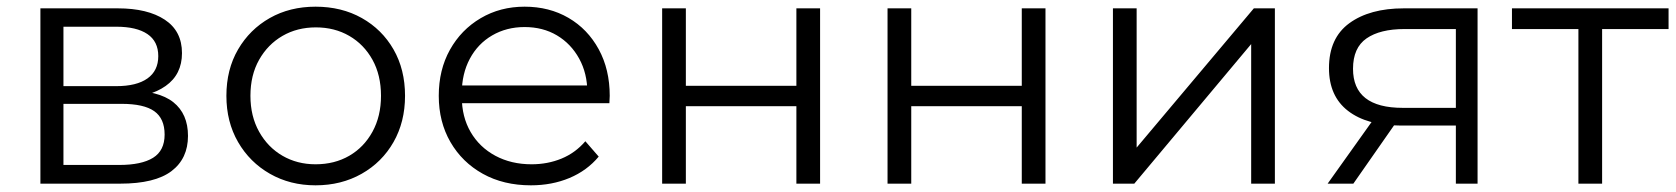

<svg xmlns="http://www.w3.org/2000/svg" viewBox="-20 -550 5019 575"><path d="M101 0V-525H333Q422 -525 473.5 -491Q525 -457 525 -391Q525 -327 476 -292.5Q427 -258 347 -258L361 -279Q455 -279 499 -244Q543 -209 543 -143Q543 -75 493.5 -37.5Q444 0 340 0ZM170 -56H337Q404 -56 438.5 -77.5Q473 -99 473 -147Q473 -195 442 -217Q411 -239 344 -239H170ZM170 -292H328Q389 -292 421.5 -315Q454 -338 454 -382Q454 -426 421.5 -448Q389 -470 328 -470H170Z M925 5Q849 5 788.5 -29.5Q728 -64 693 -124.5Q658 -185 658 -263Q658 -342 693 -402Q728 -462 788 -496Q848 -530 925 -530Q1003 -530 1063.5 -496Q1124 -462 1158.5 -402Q1193 -342 1193 -263Q1193 -185 1158.5 -124.5Q1124 -64 1063 -29.5Q1002 5 925 5ZM925 -58Q982 -58 1026 -83.5Q1070 -109 1095.5 -155.5Q1121 -202 1121 -263Q1121 -325 1095.5 -371Q1070 -417 1026 -442.5Q982 -468 926 -468Q870 -468 826 -442.5Q782 -417 756 -371Q730 -325 730 -263Q730 -202 756 -155.5Q782 -109 826 -83.5Q870 -58 925 -58Z M1570 5Q1488 5 1426 -29.5Q1364 -64 1329 -124.5Q1294 -185 1294 -263Q1294 -341 1327.5 -401Q1361 -461 1419.5 -495.5Q1478 -530 1551 -530Q1625 -530 1682.5 -496.5Q1740 -463 1773 -402.5Q1806 -342 1806 -263Q1806 -258 1805.5 -252.5Q1805 -247 1805 -241H1348V-294H1767L1739 -273Q1739 -330 1714.5 -374.5Q1690 -419 1648 -444Q1606 -469 1551 -469Q1497 -469 1454 -444Q1411 -419 1387 -374Q1363 -329 1363 -271V-260Q1363 -200 1389.5 -154.5Q1416 -109 1463.5 -83.5Q1511 -58 1572 -58Q1620 -58 1661.5 -75Q1703 -92 1733 -127L1773 -81Q1738 -39 1685.5 -17Q1633 5 1570 5Z M1963 0V-525H2034V-293H2365V-525H2436V0H2365V-232H2034V0Z M2638 0V-525H2709V-293H3040V-525H3111V0H3040V-232H2709V0Z M3313 0V-525H3384V-108L3735 -525H3798V0H3727V-418L3377 0Z M4340 0V-189L4353 -174H4175Q4074 -174 4017 -218Q3960 -262 3960 -346Q3960 -436 4021 -480.5Q4082 -525 4184 -525H4405V0ZM3956 0 4100 -202H4174L4033 0ZM4340 -210V-484L4353 -463H4186Q4113 -463 4072.5 -435Q4032 -407 4032 -344Q4032 -227 4181 -227H4353Z M4707 0V-482L4725 -463H4508V-525H4977V-463H4760L4778 -482V0Z"/></svg>

Font: MOST Montserrat
Style: Regular
Weight: 400
Designer: Julieta Ulanovsky
Foundry: Julieta Ulanovsky
Version: Version 8.000;March 11, 2024;FontCreator 15.0.0.2926 64-bit